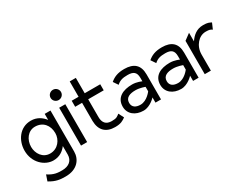

<svg xmlns="http://www.w3.org/2000/svg" viewBox="-77 -1214 2551 1981"><g transform="rotate(-30 1198.5 -223.5)"><path d="M31 -245C31 -103 137 -9 241 -9C314 -9 363 -45 397 -90V11C397 83 347 124 267 124C214 124 169 122 101 77L77 147C152 193 205 197 267 197C405 197 470 111 470 17V-471H401V-399C366 -444 315 -482 241 -482C107 -482 31 -364 31 -245ZM109 -245C109 -330 163 -407 247 -407C341 -407 397 -338 397 -245C397 -167 340 -88 247 -88C159 -88 109 -167 109 -245Z M536 -583C536 -549 564 -522 598 -522C632 -522 660 -549 660 -583C660 -617 632 -644 598 -644C564 -644 536 -617 536 -583ZM562 0H635V-451H562Z M710 -377H792V-160C794 -50 854 11 964 11C1033 11 1059 -7 1092 -30L1060 -93C1031 -72 1024 -60 964 -60C896 -60 865 -98 865 -166V-377H1050V-449H865V-632H792V-449H710Z M1135 -132C1135 -45 1206 11 1303 11C1384 11 1449 -62 1449 -62V0H1515V-299C1515 -410 1455 -462 1342 -462C1262 -462 1215 -440 1174 -405L1212 -349C1248 -382 1283 -391 1342 -391C1411 -391 1442 -366 1442 -299V-258C1442 -258 1390 -283 1333 -283C1224 -283 1135 -241 1135 -132ZM1212 -133C1212 -197 1269 -214 1333 -214C1387 -214 1442 -192 1442 -192V-139C1442 -139 1384 -58 1306 -58C1251 -58 1212 -81 1212 -133Z M1583 -132C1583 -45 1654 11 1751 11C1832 11 1897 -62 1897 -62V0H1963V-299C1963 -410 1903 -462 1790 -462C1710 -462 1663 -440 1622 -405L1660 -349C1696 -382 1731 -391 1790 -391C1859 -391 1890 -366 1890 -299V-258C1890 -258 1838 -283 1781 -283C1672 -283 1583 -241 1583 -132ZM1660 -133C1660 -197 1717 -214 1781 -214C1835 -214 1890 -192 1890 -192V-139C1890 -139 1832 -58 1754 -58C1699 -58 1660 -81 1660 -133Z M2036 0H2109V-191C2109 -247 2129 -292 2156 -323C2180 -351 2216 -375 2264 -375C2309 -375 2320 -368 2338 -356L2368 -425C2340 -438 2330 -447 2272 -447C2194 -447 2144 -401 2109 -349V-451L2036 -397Z"/></g></svg>

Font: Charger Sport
Style: Regular
Weight: 400
Designer: Jasper
Foundry: Cannot Into Space Fonts
Version: Version 1.1